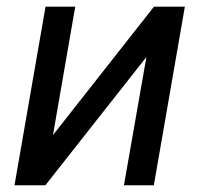

<svg xmlns="http://www.w3.org/2000/svg" viewBox="-20 -548 605 568"><path d="M136.7 -148.4 202.6 -528.3H114.7L22.9 0H114.3L413.1 -379.4L346.7 0H435.1L526.9 -528.3H435.5Z"/></svg>

Font: Roboto
Style: Italic
Weight: 400
Italic angle: -12°
Designer: Google
Version: Version 2.137; 2017